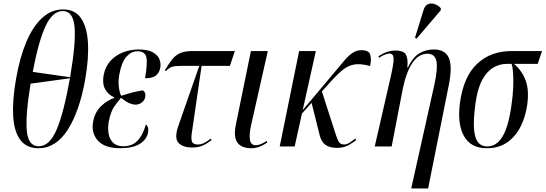

<svg xmlns="http://www.w3.org/2000/svg" viewBox="-20 -823 3066 1079"><path d="M196 10Q129 10 94 -37Q59 -84 54 -171Q49 -258 70 -379Q91 -500 128 -587.5Q165 -675 217 -722.5Q269 -770 335 -770Q400 -770 434 -722.5Q468 -675 474 -587Q480 -499 459 -378Q427 -197 360.5 -93.5Q294 10 196 10ZM374 -389Q407 -582 399 -671.5Q391 -761 333 -761Q275 -761 235.5 -675Q196 -589 164 -419ZM198 -1Q258 -1 298 -94Q338 -187 373 -383L152 -353Q123 -178 130.5 -89.5Q138 -1 198 -1Z M655 10Q569 10 530.5 -32.5Q492 -75 503 -137Q513 -193 547.5 -226Q582 -259 622 -273V-276Q589 -290 571.5 -321Q554 -352 562 -399Q571 -448 600.5 -480.5Q630 -513 672 -529Q714 -545 758 -545Q811 -545 839 -529Q867 -513 876 -490Q885 -467 881 -445Q877 -417 858 -400Q839 -383 795 -383Q810 -467 802.5 -501Q795 -535 752 -535Q719 -535 691 -505Q663 -475 650 -401Q643 -361 649 -326Q655 -291 662 -285Q735 -309 783 -315Q789 -312 794 -303Q799 -294 796 -277Q793 -260 777.5 -247.5Q762 -235 742 -235Q726 -235 708 -242.5Q690 -250 660 -273Q644 -255 623 -225.5Q602 -196 591 -139Q585 -105 590 -73.5Q595 -42 615 -21.5Q635 -1 673 -1Q699 -1 722 -10.5Q745 -20 765 -47Q785 -74 800 -124Q808 -118 811.5 -107Q815 -96 812 -79Q805 -39 765.5 -14.5Q726 10 655 10Z M1060 6Q1007 6 983 -20.5Q959 -47 981 -112L1100 -453H1009Q968 -453 950 -448.5Q932 -444 913 -424L906 -427Q927 -463 946 -487.5Q965 -512 991.5 -524Q1018 -536 1058 -536H1300L1272 -453H1113L1058 -76Q1053 -43 1059 -27Q1065 -11 1093 -11Q1112 -11 1131.5 -22Q1151 -33 1164 -44L1169 -36Q1137 -11 1113.5 -2.5Q1090 6 1060 6Z M1392 10Q1337 10 1314 -22Q1291 -54 1306 -125L1390 -536H1485L1391 -119Q1380 -70 1384.5 -38.5Q1389 -7 1417 -7Q1433 -7 1449 -14.5Q1465 -22 1479 -31L1482 -22Q1462 -8 1439.5 1Q1417 10 1392 10Z M1552 0 1661 -536H1755L1681 -204L1855 -411Q1889 -452 1913.5 -481Q1938 -510 1961 -525.5Q1984 -541 2011 -541Q2053 -541 2060.5 -516Q2068 -491 2060 -452Q2009 -466 1974 -461Q1939 -456 1908.5 -432Q1878 -408 1840 -366L1789 -309L1869 -61Q1878 -34 1886.5 -22.5Q1895 -11 1915 -11Q1929 -11 1945 -21.5Q1961 -32 1977 -44L1982 -36Q1967 -23 1939 -7.5Q1911 8 1874 8Q1832 8 1809 -9Q1786 -26 1777 -61L1731 -245L1677 -185L1636 0Z M2291 236 2421 -347Q2441 -438 2432.5 -479.5Q2424 -521 2382 -521Q2333 -521 2298 -470Q2263 -419 2243 -321L2181 0H2086L2176 -393Q2193 -467 2192 -494.5Q2191 -522 2169 -522Q2160 -522 2144.5 -516.5Q2129 -511 2110 -498L2107 -507Q2133 -524 2156 -531.5Q2179 -539 2201 -539Q2251 -539 2262.5 -513.5Q2274 -488 2269 -444H2272Q2301 -503 2338 -524Q2375 -545 2418 -545Q2481 -545 2502 -498.5Q2523 -452 2503 -349L2386 236ZM2321 -606 2312 -610 2360 -766Q2368 -792 2385.5 -799.5Q2403 -807 2423 -800Q2443 -793 2458 -776L2456 -764Z M2716 10Q2625 10 2587 -59Q2549 -128 2565 -246Q2585 -393 2661.5 -464.5Q2738 -536 2853 -536H3026L3002 -464H2869Q2915 -424 2934.5 -369.5Q2954 -315 2943 -235Q2933 -165 2904.5 -109.5Q2876 -54 2829 -22Q2782 10 2716 10ZM2719 0Q2769 0 2803 -54Q2837 -108 2854 -230Q2862 -283 2864 -330Q2866 -377 2863.5 -412.5Q2861 -448 2855 -464H2827Q2789 -464 2753 -443.5Q2717 -423 2690.5 -375Q2664 -327 2652 -242Q2635 -119 2650 -59.5Q2665 0 2719 0Z"/></svg>

Font: Noto Serif Display ExtraCondensed
Style: Italic
Weight: 400
Width: 2
Italic angle: -12°
Designer: Monotype Design Team
Foundry: Monotype Imaging Inc.
Version: Version 2.009